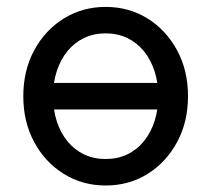

<svg xmlns="http://www.w3.org/2000/svg" viewBox="-20 -538 624 567"><path d="M85 -293V-214.8H478.5V-293ZM136.7 -253.9Q136.7 -294.4 147.7 -328.1Q158.7 -361.8 179.2 -387Q199.7 -412.1 228.3 -425.8Q256.8 -439.5 292 -439.5Q327.1 -439.5 355.7 -425.8Q384.3 -412.1 404.8 -387Q425.3 -361.8 436.3 -328.1Q447.3 -294.4 447.3 -253.9Q447.3 -213.9 436.3 -179.9Q425.3 -146 404.8 -120.8Q384.3 -95.7 355.7 -82Q327.1 -68.4 292 -68.4Q256.8 -68.4 228.3 -82Q199.7 -95.7 179.2 -120.8Q158.7 -146 147.7 -179.9Q136.7 -213.9 136.7 -253.9ZM48.8 -253.9Q48.8 -177.7 81.1 -118.2Q113.3 -58.6 168.5 -24.4Q223.6 9.8 292 9.8Q360.8 9.8 415.8 -24.4Q470.7 -58.6 502.9 -118.2Q535.2 -177.7 535.2 -253.9Q535.2 -330.1 502.9 -389.6Q470.7 -449.2 415.8 -483.4Q360.8 -517.6 292 -517.6Q223.6 -517.6 168.5 -483.4Q113.3 -449.2 81.1 -389.6Q48.8 -330.1 48.8 -253.9Z"/></svg>

Font: Giphurs
Style: Regular
Weight: 400
Version: Version 2.010